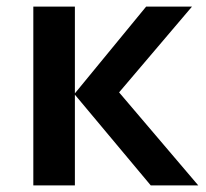

<svg xmlns="http://www.w3.org/2000/svg" viewBox="-20 -562 625 582"><path d="M423 -542H562L341 -282L581 0H437L207 -275V0H81V-542H207V-279Z"/></svg>

Font: Noto Sans SemiBold
Style: Regular
Weight: 600
Designer: Monotype Design Team
Foundry: Monotype Imaging Inc.
Version: Version 2.007